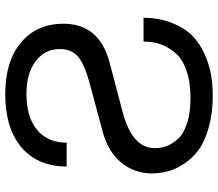

<svg xmlns="http://www.w3.org/2000/svg" viewBox="-68 -712 804 707"><g transform="rotate(-90 333.5 -359.0)"><path d="M327.1 -59.1Q385.7 -59.1 428.7 -74.7Q471.2 -89.8 492.7 -116.2Q513.7 -141.6 523.4 -168.9Q533.2 -196.8 533.2 -227.1V-231.9H621.1Q620.6 -173.3 601.6 -126Q584 -81.5 555.2 -52.7Q527.8 -25.4 487.8 -7.3Q449.7 9.8 411.6 16.6Q375.5 22.9 333 22.9Q269.5 22.9 216.3 7.8Q164.6 -6.8 133.8 -29.8Q103 -52.7 83 -83.5Q62.5 -115.2 55.7 -142.6Q47.9 -172.9 47.9 -200.2Q47.9 -266.1 88.4 -314.9Q128.4 -362.8 203.1 -382.8L386.2 -432.1Q452.6 -450.7 479 -474.1Q505.9 -498 505.9 -540Q505.9 -595.2 461.4 -628.9Q416 -663.1 342.8 -663.1Q255.4 -663.1 209 -624.5Q161.6 -585.4 161.1 -515.1H73.2Q74.2 -622.6 144 -681.6Q214.8 -741.2 339.8 -741.2Q460 -741.2 529.3 -683.6Q599.1 -625.5 599.1 -526.9Q599.1 -394.5 456.1 -356.9L274.9 -309.1Q141.1 -273.9 141.1 -190.9Q141.1 -168 148.4 -147.5Q155.3 -127.9 174.3 -106Q191.9 -85.4 231.9 -71.8Q269.5 -59.1 327.1 -59.1Z"/></g></svg>

Font: Miedinger*
Style: Book
Weight: 400
Version: Version 001.000